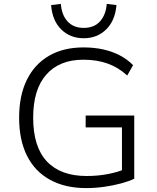

<svg xmlns="http://www.w3.org/2000/svg" viewBox="-20 -956 807 984"><path d="M422 8Q314 8 236.5 -34.5Q159 -77 118.5 -157.5Q78 -238 78 -353Q78 -466 117.5 -546.5Q157 -627 231 -670Q305 -713 408 -713Q461 -713 507.5 -703Q554 -693 593.5 -672.5Q633 -652 662 -622L632 -569Q586 -611 531 -630.5Q476 -650 407 -650Q285 -650 217.5 -574Q150 -498 150 -353Q150 -203 220.5 -128.5Q291 -54 424 -54Q482 -54 533.5 -64Q585 -74 627 -92L605 -44V-303H419V-364H668V-40Q641 -27 600.5 -16Q560 -5 513.5 1.5Q467 8 422 8ZM409 -760Q340 -760 294 -805Q248 -850 242 -930L292 -936Q296 -879 326.5 -846Q357 -813 409 -813Q463 -813 493 -847Q523 -881 527 -936L577 -930Q570 -850 524 -805Q478 -760 409 -760Z"/></svg>

Font: Nunito Sans 8pt Light
Style: Regular
Weight: 300
Version: Version 3.101;gftools[0.9.27]